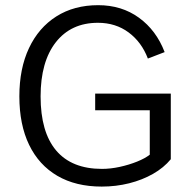

<svg xmlns="http://www.w3.org/2000/svg" viewBox="-20 -701 721 727"><path d="M340.4 -346.6V-283.6H547.1V-115.3Q529.6 -101.4 499.1 -89.1Q468.5 -76.8 433.4 -69.1Q398.3 -61.5 366.1 -61.5Q251.8 -61.5 192.7 -131.1Q133.7 -200.8 133.7 -336Q133.7 -467.4 191.4 -541.1Q249.2 -614.7 350.9 -614.7Q417.8 -614.7 467.1 -578.1Q516.4 -541.4 539.9 -479.3L603.4 -503.7Q571.9 -586.1 506.3 -633.8Q440.8 -681.4 351.8 -681.4Q260.6 -681.4 193.4 -638.9Q126.2 -596.3 89.8 -518.9Q53.3 -441.5 53.3 -336Q53.3 -229 90.3 -152.5Q127.3 -76 197.2 -35.2Q267 5.5 365.1 5.5Q419.4 5.5 469.1 -7Q518.8 -19.5 559.5 -42.7Q600.2 -65.9 626.7 -98.1V-346.6Z"/></svg>

Font: Estedad VF
Style: Regular
Weight: 100
Designer: Amin Abedi
Version: Version 7.3